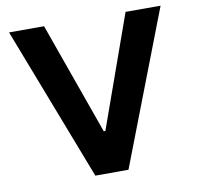

<svg xmlns="http://www.w3.org/2000/svg" viewBox="-79 -788 891 870"><g transform="rotate(-10 366.5 -353.5)"><path d="M18.1 -707H179.2L431.2 0L342.3 -191.4H431.2V0H290.5ZM554.2 -707H715.3L442.9 0H302.2Z"/></g></svg>

Font: Wanted Sans Variable
Style: Regular
Weight: 400
Designer: Original Design by Kil Hyung-jin and Kang Hanbin, Wanted Lab, Inc; Hangeul from Source Han Sans by Jang Soo-young and Ka
Foundry: Wanted Lab, Inc.
Version: Version 1.003;Glyphs 3.2 (3227)